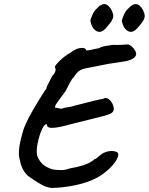

<svg xmlns="http://www.w3.org/2000/svg" viewBox="-20 -887 733 946"><path d="M116 -22Q99 -39 90 -58.5Q81 -78 75 -110Q73 -122 73 -131Q73 -161 83.5 -204.5Q94 -248 105 -272Q127 -325 202 -442Q206 -446 207.5 -447.5Q209 -449 208.5 -449.5Q208 -450 208 -450Q208 -457 237 -512Q254 -530 254 -543Q254 -550 251 -554Q248 -558 259 -571.5Q270 -585 289.5 -601.5Q309 -618 331 -630Q358 -651 384 -651Q392 -651 397.5 -648.5Q403 -646 404 -641Q404 -635 444 -645Q462 -649 470 -650Q474 -655 490.5 -658.5Q507 -662 537 -666Q553 -665 576.5 -666Q600 -667 607 -668Q614 -670 627.5 -659Q641 -648 649 -631Q651 -625 651 -622Q651 -607 632 -596.5Q613 -586 577 -582Q540 -577 512 -572Q484 -567 442 -558L421 -554Q390 -549 375 -541Q360 -533 343 -506Q336 -501 325 -480.5Q314 -460 303 -438L283 -411Q260 -380 254.5 -370.5Q249 -361 252 -357Q256 -356 266.5 -354Q277 -352 284 -351Q293 -356 309 -358Q325 -360 332 -362L354 -368Q416 -384 445 -391Q474 -398 488 -400Q493 -404 500 -404Q511 -404 521.5 -393.5Q532 -383 537 -369Q541 -355 541 -351Q541 -334 521 -325.5Q501 -317 441 -303Q354 -282 332 -276Q267 -257 236 -257Q210 -257 211 -274Q202 -279 190 -256Q178 -233 169.5 -199Q161 -165 161 -140Q161 -127 164 -118Q173 -94 191 -77.5Q209 -61 241 -52Q248 -51 258.5 -50Q269 -49 283 -49Q303 -49 323 -57Q401 -70 433 -93Q438 -95 442.5 -100Q447 -105 451 -105L450 -103Q450 -102 456 -107.5Q462 -113 469 -119Q497 -143 531 -143Q543 -143 551.5 -139.5Q560 -136 561 -133Q567 -123 555 -101Q543 -79 517.5 -55Q492 -31 461 -13Q412 13 351.5 25.5Q291 38 235 39Q211 37 187 24Q163 11 143 -3Q123 -17 116 -22ZM426 -789Q429 -800 437 -817.5Q445 -835 458 -846Q461 -848 466 -854Q471 -860 476 -861Q485 -867 493 -867Q513 -867 530 -837Q538 -819 538 -809Q538 -798 531.5 -786.5Q525 -775 510 -758Q489 -730 470 -730Q457 -730 445 -742Q436 -750 430 -766.5Q424 -783 426 -789ZM581 -789Q584 -800 592 -817.5Q600 -835 613 -846Q616 -848 621 -854Q626 -860 631 -861Q640 -867 648 -867Q668 -867 685 -837Q693 -819 693 -809Q693 -798 686.5 -786.5Q680 -775 665 -758Q644 -730 625 -730Q612 -730 600 -742Q591 -750 585 -766.5Q579 -783 581 -789Z"/></svg>

Font: Caveat
Style: Bold
Weight: 700
Designer: Pablo Impallari
Foundry: Pablo Impallari
Version: Version 1.500; ttfautohint (v1.6)